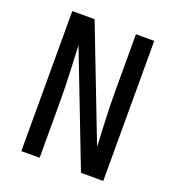

<svg xmlns="http://www.w3.org/2000/svg" viewBox="-133 -841 866 947"><g transform="rotate(20 300.0 -367.5)"><path d="M85 0V-735H202L429 -147Q429 -152 428.5 -156.5Q428 -161 428 -165L423 -276Q421 -317 420 -358.5Q419 -400 419 -441V-735H515V0H398L171 -588Q171 -583 171.5 -578.5Q172 -574 172 -570L177 -459Q179 -418 180 -376.5Q181 -335 181 -294V0Z"/></g></svg>

Font: Iosevka Custom Medium Extended
Style: Regular
Weight: 500
Width: 7
Monospace: yes
Designer: Belleve Invis
Foundry: Belleve Invis
Version: Version 11.2.4; ttfautohint (v1.8.4)